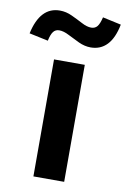

<svg xmlns="http://www.w3.org/2000/svg" viewBox="-156 -791 556 842"><g transform="rotate(10 121.5 -370.0)"><path d="M53.7 0V-521H190.7V0ZM12.6 -597.1 -71.6 -615Q-45.3 -736.5 42.5 -736.5Q70.2 -736.5 96.7 -724Q123.3 -711.6 147 -699.1Q170.7 -686.5 189.6 -686.5Q206.6 -686.5 216.4 -698.4Q226.2 -710.3 233.2 -739.9L315.6 -722Q303.5 -660.6 274.8 -630.6Q246.2 -600.6 202.3 -600.6Q175.6 -600.6 148.7 -613.1Q121.8 -625.7 97.9 -638.1Q74 -650.6 54.5 -650.6Q37.9 -650.6 28.3 -638.3Q18.6 -626 12.6 -597.1Z"/></g></svg>

Font: Red Hat Display VF
Style: Regular
Weight: 300
Designer: Pentagram, MCKL
Foundry: Pentagram, MCKL
Version: Version 1.023